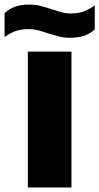

<svg xmlns="http://www.w3.org/2000/svg" viewBox="-61 -821 435 841"><path d="M61 0V-595H252V0ZM246 -655.5Q218 -655.5 194.2 -662Q170.5 -668.5 147.5 -675.5Q127.5 -682.5 107 -688Q86.5 -693.5 64 -693.5Q31.5 -693.5 7.5 -685Q-16.5 -676.5 -41 -658.5V-763.5Q-19.5 -783 6 -792Q31.5 -801 67 -801Q95.5 -801 119.2 -794.5Q143 -788 165.5 -780.5Q186 -774 206.5 -768Q227 -762 249 -762Q281.5 -762 305.5 -770.8Q329.5 -779.5 354 -797.5V-692Q333 -673 307.2 -664.2Q281.5 -655.5 246 -655.5Z"/></svg>

Font: Encode Sans SC ExtraBold
Style: Regular
Weight: 800
Version: Version 3.002